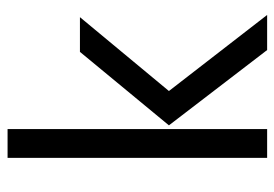

<svg xmlns="http://www.w3.org/2000/svg" viewBox="-132 -612 743 520"><g transform="rotate(-90 240.0 -351.5)"><path d="M73 0V-703H151V0ZM254 -266 460 0H365L161 -266L360 -507H454Z"/></g></svg>

Font: Hind
Style: Regular
Weight: 400
Designer: Manushi Parikh, Satya Rajpurohit
Foundry: Indian Type Foundry
Version: Version 2.000;PS 1.0;hotconv 1.0.79;makeotf.lib2.5.61930